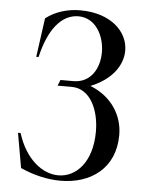

<svg xmlns="http://www.w3.org/2000/svg" viewBox="-52 -758 634 815"><g transform="rotate(5 264.5 -351.0)"><path d="M236 13C365 13 468 -60 468 -202C468 -281 424 -361 328 -399C420 -436 462 -500 462 -561C462 -641 389 -715 257 -715C205 -715 152 -700 111 -668L88 -502H98C125 -620 179 -689 252 -689C325 -689 364 -616 364 -545C364 -478 329 -413 254 -413H199L189 -388H249C329 -388 368 -299 368 -208C368 -77 300 -9 225 -9C158 -9 85 -63 50 -174H39L65 -26C123 0 182 13 236 13Z"/></g></svg>

Font: Sprat Condesed
Style: Regular
Weight: 400
Width: 3
Designer: Ethan Nakache
Foundry: Collletttivo
Version: Version 2.000;Glyphs 3.2 (3217)